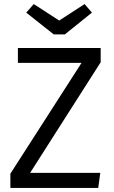

<svg xmlns="http://www.w3.org/2000/svg" viewBox="-20 -924 561 944"><path d="M475 -618 128 -74H473L463 0H31V-70L381 -615H68V-688H475ZM432 -862 299 -755H244L109 -862L146 -904L271 -823L396 -904Z"/></svg>

Font: FiraSans
Style: Regular
Weight: 350
Designer: Carrois Corporate & Edenspiekermann AG
Foundry: Carrois Corporate GbR & Edenspiekermann AG
Version: Version 3.106;PS 003.106;hotconv 1.0.70;makeotf.lib2.5.58329